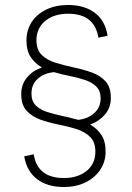

<svg xmlns="http://www.w3.org/2000/svg" viewBox="-20 -739 529 769"><path d="M403 -132Q403 -92 382 -60Q361 -28 323.5 -9Q286 10 235 10Q170 10 128.5 -21.5Q87 -53 77 -113L115 -121Q130 -26 236 -26Q292 -26 327 -54.5Q362 -83 362 -132Q362 -170 340.5 -191Q319 -212 285 -222.5Q251 -233 213 -240.5Q175 -248 141.5 -260Q108 -272 86.5 -295.5Q65 -319 65 -362Q65 -401 88 -428.5Q111 -456 148 -469Q121 -484 103.5 -509.5Q86 -535 86 -578Q86 -618 106.5 -650Q127 -682 165 -700.5Q203 -719 253 -719Q318 -719 359.5 -688Q401 -657 411 -596L374 -588Q359 -684 253 -684Q196 -684 161 -655Q126 -626 126 -578Q126 -539 147.5 -518.5Q169 -498 203 -487.5Q237 -477 275 -469Q313 -461 347 -449Q381 -437 402.5 -413.5Q424 -390 424 -347Q424 -308 400.5 -280.5Q377 -253 341 -240Q368 -225 385.5 -199.5Q403 -174 403 -132ZM106 -364Q106 -334 123 -317Q140 -300 167.5 -291Q195 -282 228 -275Q261 -268 293 -259Q332 -263 357.5 -286Q383 -309 383 -345Q383 -375 366 -392Q349 -409 321 -418.5Q293 -428 260 -434.5Q227 -441 196 -450Q156 -446 131 -423.5Q106 -401 106 -364Z"/></svg>

Font: Livvic ExtraLight
Style: Regular
Weight: 275
Designer: Jacques Le Bailly, Baron von Fonthausen
Version: Version 1.001; ttfautohint (v1.8.2)